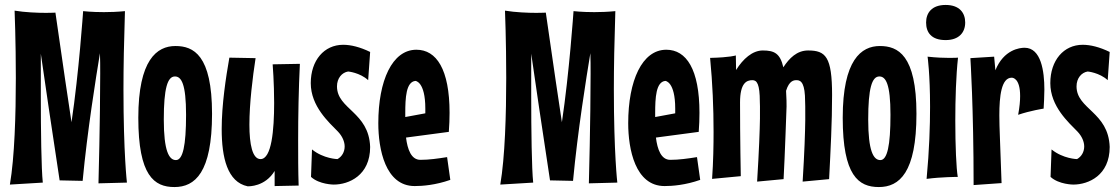

<svg xmlns="http://www.w3.org/2000/svg" viewBox="-20 -740 4522 776"><path d="M493 -2C493 -2 479 -119 479 -379C479 -468 481 -573 485 -695C454 -692 425 -691 400 -691C350 -691 316 -695 316 -695C316 -695 299 -446 269 -246C257 -323 235 -474 204 -689C204 -689 189 -688 166 -688C132 -688 81 -690 39 -697C39 -697 44 -575 44 -425C44 -278 39 -105 20 6L153 -2C147 -58 145 -213 145 -353V-523C161 -411 190 -214 221 -11L314 -9C333 -211 368 -428 384 -525C385 -500 385 -472 385 -442C385 -257 378 1 378 1Z M837 -280C837 -518 762 -554 689 -554C614 -554 539 -498 539 -264C539 -30 603 16 685 16C768 16 837 -42 837 -280ZM732 -276C732 -151 719 -93 691 -93C663 -93 642 -130 642 -257C642 -383 657 -431 687 -431C713 -431 732 -401 732 -276Z M1082 -480C1082 -480 1088 -406 1088 -324C1088 -215 1078 -97 1033 -97C1000 -97 988 -157 988 -236C988 -321 1001 -428 1013 -505L907 -507C893 -427 876 -317 876 -218C876 -103 899 -4 981 13C986 13 1051 15 1090 -49V12L1187 10C1185 -51 1185 -111 1185 -172C1185 -275 1187 -378 1192 -482Z M1476 -146C1471 -288 1342 -298 1342 -391C1342 -424 1362 -447 1387 -451C1387 -451 1434 -447 1468 -416L1476 -530C1435 -550 1398 -559 1367 -559C1290 -559 1236 -496 1236 -404C1236 -310 1310 -245 1346 -208C1364 -189 1373 -167 1373 -148C1373 -126 1362 -107 1344 -97C1344 -97 1288 -98 1241 -136L1237 -25C1271 6 1329 6 1329 6C1390 6 1476 -31 1476 -146Z M1787 -105C1749 -99 1714 -94 1679 -94C1642 -94 1627 -136 1621 -184L1794 -207C1796 -234 1797 -260 1797 -284C1797 -460 1744 -539 1663 -539C1565 -539 1509 -414 1509 -242C1509 -138 1537 12 1656 12C1688 12 1740 8 1800 -13ZM1618 -282C1618 -345 1621 -409 1659 -413C1659 -413 1699 -411 1699 -301V-282L1618 -267Z M2475 -2C2475 -2 2461 -119 2461 -379C2461 -468 2463 -573 2467 -695C2436 -692 2407 -691 2382 -691C2332 -691 2298 -695 2298 -695C2298 -695 2281 -446 2251 -246C2239 -323 2217 -474 2186 -689C2186 -689 2171 -688 2148 -688C2114 -688 2063 -690 2021 -697C2021 -697 2026 -575 2026 -425C2026 -278 2021 -105 2002 6L2135 -2C2129 -58 2127 -213 2127 -353V-523C2143 -411 2172 -214 2203 -11L2296 -9C2315 -211 2350 -428 2366 -525C2367 -500 2367 -472 2367 -442C2367 -257 2360 1 2360 1Z M2797 -105C2759 -99 2724 -94 2689 -94C2652 -94 2637 -136 2631 -184L2804 -207C2806 -234 2807 -260 2807 -284C2807 -460 2754 -539 2673 -539C2575 -539 2519 -414 2519 -242C2519 -138 2547 12 2666 12C2698 12 2750 8 2810 -13ZM2628 -282C2628 -345 2631 -409 2669 -413C2669 -413 2709 -411 2709 -301V-282L2628 -267Z M3159 -310C3159 -319 3159 -344 3157 -373C3170 -415 3189 -416 3200 -416C3219 -416 3234 -401 3234 -329C3234 -324 3239 -246 3224 -6L3331 -16C3337 -134 3343 -245 3343 -356C3343 -511 3317 -536 3246 -536C3201 -536 3170 -505 3146 -468C3133 -524 3110 -536 3063 -536C3021 -536 2983 -502 2955 -457L2954 -516C2954 -516 2933 -508 2850 -506C2860 -402 2864 -305 2864 -207C2864 -155 2863 -86 2858 -17L2974 -28C2974 -28 2971 -179 2971 -326C2971 -404 2997 -416 3021 -416C3039 -416 3051 -401 3051 -328C3051 -320 3056 -264 3040 -6L3147 -16C3152 -106 3159 -310 3159 -310Z M3684 -280C3684 -518 3609 -554 3536 -554C3461 -554 3386 -498 3386 -264C3386 -30 3450 16 3532 16C3615 16 3684 -42 3684 -280ZM3579 -276C3579 -151 3566 -93 3538 -93C3510 -93 3489 -130 3489 -257C3489 -383 3504 -431 3534 -431C3560 -431 3579 -401 3579 -276Z M3881 -649C3881 -688 3858 -720 3802 -720C3746 -720 3723 -688 3723 -649C3723 -609 3744 -578 3802 -578C3856 -578 3881 -609 3881 -649ZM3852 -507C3852 -507 3839 -506 3818 -506C3796 -506 3765 -507 3729 -511C3729 -511 3739 -441 3739 -309C3739 -232 3736 -134 3725 -17C3785 -25 3851 -25 3851 -25C3845 -59 3841 -151 3841 -252C3841 -340 3844 -435 3852 -507Z M4198 -301C4199 -322 4201 -349 4201 -378C4201 -452 4188 -547 4121 -547C4102 -547 4037 -540 4003 -456L3998 -511L3902 -505C3902 -505 3915 -305 3915 8L4028 0L4021 -192C4020 -219 4019 -247 4019 -274C4019 -351 4027 -426 4069 -426C4074 -426 4103 -423 4103 -352C4103 -332 4101 -308 4095 -276C4145 -293 4198 -301 4198 -301Z M4465 -146C4460 -288 4331 -298 4331 -391C4331 -424 4351 -447 4376 -451C4376 -451 4423 -447 4457 -416L4465 -530C4424 -550 4387 -559 4356 -559C4279 -559 4225 -496 4225 -404C4225 -310 4299 -245 4335 -208C4353 -189 4362 -167 4362 -148C4362 -126 4351 -107 4333 -97C4333 -97 4277 -98 4230 -136L4226 -25C4260 6 4318 6 4318 6C4379 6 4465 -31 4465 -146Z"/></svg>

Font: Mouse Memoirs
Style: Regular
Weight: 400
Designer: Astigmatic (AOETI)
Foundry: Astigmatic (AOETI)
Version: Version 1.000